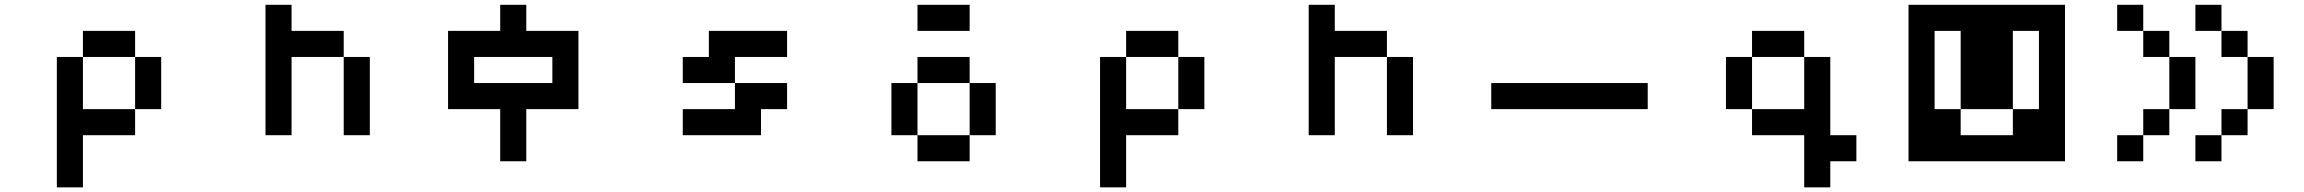

<svg xmlns="http://www.w3.org/2000/svg" viewBox="-20 -576 9818 818"><path d="M222.2 222.2H333.3V0H555.6V-111.1H333.3V-333.3H222.2ZM333.3 -333.3H555.6V-111.1H666.7V-333.3H555.6V-444.4H333.3Z M1444.4 -333.3V0H1555.6V-333.3ZM1444.4 -333.3V-444.4H1222.2V-555.6H1111.1V0H1222.2V-333.3Z M2000 -222.2V-333.3H2333.3V-222.2ZM1888.9 -444.4V-111.1H2111.1V111.1H2222.2V-111.1H2444.4V-444.4H2222.2V-555.6H2111.1V-444.4Z M3000 -333.3H2888.9V-222.2H3111.1V-333.3H3333.3V-444.4H3000ZM3111.1 -222.2V-111.1H2888.9V0H3222.2V-111.1H3333.3V-222.2Z M3888.9 -444.4H4111.1V-555.6H3888.9ZM3888.9 -333.3V-222.2H3777.8V0H3888.9V-222.2H4111.1V-333.3ZM3888.9 0V111.1H4111.1V0ZM4111.1 0H4222.2V-222.2H4111.1Z M4666.7 222.2H4777.8V0H5000V-111.1H4777.8V-333.3H4666.7ZM4777.8 -333.3H5000V-111.1H5111.1V-333.3H5000V-444.4H4777.8Z M5888.9 -333.3V0H6000V-333.3ZM5888.9 -333.3V-444.4H5666.7V-555.6H5555.6V0H5666.7V-333.3Z M6333.3 -111.1H7000V-222.2H6333.3Z M7333.3 -111.1H7444.4V0H7666.7V222.2H7777.8V111.1H7888.9V0H7777.8V-333.3H7666.7V-444.4H7444.4V-333.3H7666.7V-111.1H7444.4V-333.3H7333.3Z M8111.1 111.1H8777.8V-555.6H8111.1ZM8333.3 -111.1H8555.6V0H8333.3ZM8333.3 -111.1H8222.2V-444.4H8333.3ZM8555.6 -111.1V-444.4H8666.7V-111.1Z M9222.2 -333.3V-111.1H9333.3V-333.3ZM9222.2 -333.3V-444.4H9111.1V-555.6H9000V-444.4H9111.1V-333.3ZM9333.3 -444.4H9444.4V-333.3H9555.6V-111.1H9666.7V-333.3H9555.6V-444.4H9444.4V-555.6H9333.3ZM9111.1 111.1V0H9000V111.1ZM9111.1 0H9222.2V-111.1H9111.1ZM9333.3 111.1H9444.4V0H9333.3ZM9444.4 0H9555.6V-111.1H9444.4Z"/></svg>

Font: linjaSipiki
Style: Regular
Weight: 500
Foundry: Made with Bits'n'Picas by Kreative Software
Version: Version 1.3